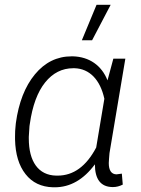

<svg xmlns="http://www.w3.org/2000/svg" viewBox="-20 -774 591 804"><path d="M322.8 -605.5H365.7L443.4 -753.9H384.3ZM454.6 -528.3 430.2 -437.5C405.3 -500.5 353.5 -536.1 285.6 -538.1C283.7 -538.1 281.7 -538.1 279.8 -538.1C218.8 -538.1 167.5 -512.7 126 -462.4C84.5 -412.1 58.1 -344.2 46.4 -258.8L45.4 -248.5C43.5 -233.4 43 -218.3 43 -203.1C43 -198.7 43 -194.3 43 -189.9C44.4 -128.4 59.1 -80.1 86.9 -44.9C114.7 -9.3 152.8 8.8 202.1 10.3C204.6 10.3 206.5 10.3 209 10.3C273.9 10.3 330.1 -22 377.4 -85.9C377.4 -23.4 401.9 8.3 450.2 9.3C451.2 9.3 452.6 9.3 453.6 9.3C466.8 9.3 480.5 5.9 494.1 -1L490.2 -46.9L467.8 -43.9C446.3 -44.4 435.5 -60.5 435.5 -91.3C435.5 -96.7 436 -102.1 436.5 -108.4L438.5 -132.8L504.9 -528.3ZM105 -255.9C115.7 -331.5 137.2 -389.2 168.9 -428.7C200.7 -468.3 240.2 -488.3 286.6 -488.3C288.6 -488.3 290.5 -488.3 292.5 -488.3C354.5 -486.3 399.4 -440.9 417 -360.4L382.8 -156.2C341.3 -77.6 287.6 -38.6 221.2 -38.6C219.2 -38.6 217.3 -38.6 215.3 -38.6C140.6 -40 100.6 -97.7 100.6 -193.8C100.6 -196.3 100.6 -198.7 100.6 -201.2L103.5 -246.1Z"/></svg>

Font: Roboto Light
Style: Italic
Weight: 300
Italic angle: -12°
Designer: Google
Version: Version 2.137; 2017